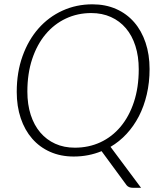

<svg xmlns="http://www.w3.org/2000/svg" viewBox="-20 -736 776 912"><path d="M110 -301Q110 -239.5 126 -190.2Q142 -141 171.5 -106.5Q201 -72 242.5 -53.2Q284 -34.5 335.5 -34.5Q401.5 -34.5 457 -60.2Q512.5 -86 553 -134.5Q593.5 -183 616.2 -251.8Q639 -320.5 639 -407Q639 -468.5 623.2 -517.8Q607.5 -567 578 -601.8Q548.5 -636.5 506.8 -655.2Q465 -674 413.5 -674Q348.5 -674 293 -648Q237.5 -622 196.8 -573.5Q156 -525 133 -456Q110 -387 110 -301ZM462.5 -18Q432 -5.5 399 1Q366 7.5 330 7.5Q268 7.5 218 -14.8Q168 -37 132.8 -77.5Q97.5 -118 78.5 -174.5Q59.5 -231 59.5 -299.5Q59.5 -392.5 87 -469.2Q114.5 -546 162.8 -600.8Q211 -655.5 276.8 -685.5Q342.5 -715.5 419 -715.5Q481.5 -715.5 531.8 -693.2Q582 -671 617.2 -630.5Q652.5 -590 671.5 -533.2Q690.5 -476.5 690.5 -408Q690.5 -344 677.2 -287.5Q664 -231 639.8 -184Q615.5 -137 581.2 -100Q547 -63 505 -38.5L650 156H611Q591.5 156 581.5 144Z"/></svg>

Font: Lato 2
Style: Italic
Weight: 300
Italic angle: -7°
Designer: Lukasz Dziedzic with Adam Twardoch and Botio Nikoltchev
Foundry: tyPoland Lukasz Dziedzic
Version: Version 2.015; 2015-08-06; http://www.latofonts.com/